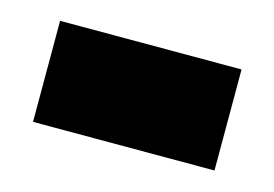

<svg xmlns="http://www.w3.org/2000/svg" viewBox="-39 -407 398 279"><g transform="rotate(15 160.5 -268.0)"><path d="M24 -192V-344H297V-192Z"/></g></svg>

Font: Noto Sans Gujarati SemiCondensed Black
Style: Regular
Weight: 900
Width: 4
Designer: Jelle Bosma - Monotype Design Team, Universal Thirst
Foundry: Monotype Imaging Inc.
Version: Version 2.106; ttfautohint (v1.8.4.7-5d5b)